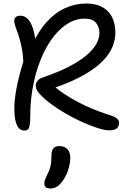

<svg xmlns="http://www.w3.org/2000/svg" viewBox="-20 -730 727 1093"><path d="M118.4 13Q90 13 75.8 -18.9Q61.6 -50.8 61.6 -110Q61.6 -162.2 74.1 -228.1Q86.6 -294 112.6 -378.6Q111.4 -412 106.7 -440.7Q102 -469.4 93.6 -501.4Q85.2 -533.4 69.6 -573.6Q57 -607.4 63.4 -624Q69.8 -640.6 97 -640.6Q129 -640.6 152.3 -603Q175.6 -565.4 185 -474.4L159.8 -468Q198.2 -552.4 246.7 -605.8Q295.2 -659.2 352.2 -684.6Q409.2 -710 471.2 -710Q514.4 -710 546 -697.2Q577.6 -684.4 597.6 -661.9Q617.6 -639.4 627.2 -609.2Q636.8 -579 636.8 -544.2Q636.8 -505 620.9 -464.8Q605 -424.6 566.6 -384.5Q528.2 -344.4 462.2 -305.9Q396.2 -267.4 295.8 -232.2Q344 -191.8 422.5 -149.9Q501 -108 597.2 -77.2Q634 -66 646 -55.2Q658 -44.4 658 -30.6Q658 -9.6 644.2 1.2Q630.4 12 600.2 12Q577 12 536.2 -0.9Q495.4 -13.8 446.7 -35.8Q398 -57.8 349.5 -86.2Q301 -114.6 260.4 -145.6Q219.8 -176.6 195.8 -207.6Q184.8 -223.6 183.7 -239.6Q182.6 -255.6 192.8 -268.9Q203 -282.2 223.6 -289.4Q315.6 -320.2 377.7 -353.3Q439.8 -386.4 476.8 -419.1Q513.8 -451.8 529.9 -482.9Q546 -514 546 -541.6Q546 -575.8 526.7 -599.9Q507.4 -624 461.2 -624Q419 -624 380.1 -603.8Q341.2 -583.6 306.6 -546.7Q272 -509.8 243.8 -458.7Q215.6 -407.6 195.1 -345.5Q174.6 -283.4 163.4 -213.2Q152.2 -143 152.2 -67.4Q152.2 -33.6 148.9 -16.1Q145.6 1.4 138.6 7.2Q131.6 13 118.4 13ZM266.6 342.8Q232.4 342.8 232.4 315.2Q232.4 305 235.8 294.2Q239.2 283.4 251 259.8Q260.8 241 265.4 224.2Q270 207.4 271.4 190.5Q272.8 173.6 272.8 155.6Q272.8 129.2 283.4 115.4Q294 101.6 316.6 101.6Q345.8 101.6 362.9 118.1Q380 134.6 380 170.2Q380 201 367 240.5Q354 280 327.8 311.2Q313 328.8 298.3 335.8Q283.6 342.8 266.6 342.8Z"/></svg>

Font: Shantell Sans Light
Style: Regular
Weight: 300
Designer: Stephen Nixon, Anya Danilova, Shantell Martin
Foundry: Arrow Type
Version: Version 1.011;[c5ecc13dd]